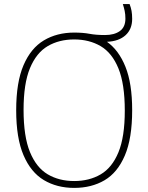

<svg xmlns="http://www.w3.org/2000/svg" viewBox="-20 -908 724 937"><path d="M342 9Q258 9 194.2 -29Q130.5 -67 94.8 -150.5Q59 -234 59 -370Q59 -506.5 94.8 -589.8Q130.5 -673 194.2 -711Q258 -749 342 -749Q385 -749 416.8 -743Q448.5 -737 492.5 -737Q538 -737 565 -756.5Q592 -776 592 -817Q592 -838 588.5 -854.5Q585 -871 579.5 -888H612.5Q619 -871 622 -854.8Q625 -838.5 625 -816Q625 -765.5 592.5 -736Q560 -706.5 502 -704Q559.5 -663.5 592.2 -582.2Q625 -501 625 -370Q625 -232.5 589.2 -149Q553.5 -65.5 490 -28.2Q426.5 9 342 9ZM342 -24.5Q415.5 -24.5 471.2 -57Q527 -89.5 558 -164.8Q589 -240 589 -368Q589 -498 558 -574Q527 -650 471.2 -682.8Q415.5 -715.5 342 -715.5Q268.5 -715.5 213 -683Q157.5 -650.5 126.2 -575.2Q95 -500 95 -372Q95 -242 126.2 -166Q157.5 -90 213 -57.2Q268.5 -24.5 342 -24.5Z"/></svg>

Font: Encode Sans Th
Style: Regular
Weight: 100
Designer: Multiple Designers
Foundry: Impallari Type
Version: Version 3.002; ttfautohint (v1.8.3) -l 8 -r 50 -G 200 -x 14 